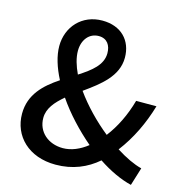

<svg xmlns="http://www.w3.org/2000/svg" viewBox="-111 -853 927 968"><g transform="rotate(15 352.5 -368.5)"><path d="M144 -199C144 -249 178 -288 223 -326C272 -254 337 -185 405 -127C366 -96 322 -77 278 -77C202 -77 144 -126 144 -199ZM225 -571C225 -629 259 -670 308 -670C353 -670 372 -637 372 -597C372 -536 320 -496 256 -455C237 -495 225 -535 225 -571ZM687 -81C647 -91 601 -113 552 -144C610 -220 652 -308 680 -403H574C552 -324 518 -255 475 -199C410 -251 347 -316 300 -382C381 -440 463 -501 463 -598C463 -688 404 -750 306 -750C199 -750 128 -670 128 -570C128 -519 146 -462 176 -404C101 -354 35 -293 35 -192C35 -76 123 13 264 13C353 13 425 -18 483 -68C543 -28 604 0 658 13Z"/></g></svg>

Font: Kinto Sans Med
Style: Regular
Weight: 500
Designer: Authors: Ryoko NISHIZUKA  (kana & ideographs); Paul D. Hunt (Latin, Greek & Cyrillic); Wenlong ZHANG  (bopomofo); Sandol
Foundry: Adobe Systems Incorporated, ookami Inc.
Version: Version 0.001